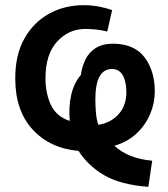

<svg xmlns="http://www.w3.org/2000/svg" viewBox="-20 -563 649 743"><path d="M293 -273Q266 -242 255.5 -195.5Q245 -149 250 -95Q198 -112 177 -157Q156 -202 156 -260Q156 -353 201 -402Q246 -451 310 -451Q329 -451 349.5 -449Q370 -447 395 -441L414 -524Q392 -532 363 -537.5Q334 -543 304 -543Q230 -543 170 -510Q110 -477 74.5 -414Q39 -351 39 -260Q39 -135 106 -62Q173 11 284 21Q321 79 384 115.5Q447 152 554 160L569 59Q518 54 482.5 39Q447 24 423 1Q474 -14 508.5 -46.5Q543 -79 561 -121.5Q579 -164 579 -209Q579 -288 540 -340.5Q501 -393 418 -394Q376 -394 349.5 -376.5Q323 -359 310 -331.5Q297 -304 293 -273ZM349 -177Q349 -239 365.5 -267.5Q382 -296 413 -296Q453 -296 464 -248Q467 -238 468 -227Q469 -216 469 -203Q468 -153 438.5 -120.5Q409 -88 361 -80Q354 -97 351.5 -124.5Q349 -152 349 -177Z"/></svg>

Font: Repo DemiBold
Style: Regular
Weight: 600
Designer: Stefan Peev
Foundry: Context Ltd
Version: Version 1.502